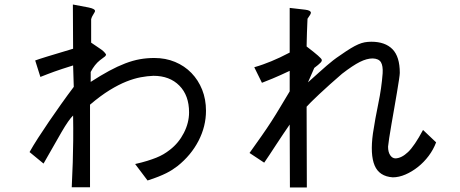

<svg xmlns="http://www.w3.org/2000/svg" viewBox="-20 -762 2040 851"><path d="M382 -443V-399Q427 -428 464 -448Q501 -468 535 -481Q569 -494 600 -499.5Q631 -505 664 -505Q714 -505 756 -487.5Q798 -470 828.5 -438.5Q859 -407 876 -364.5Q893 -322 893 -271Q893 -202 860 -138Q827 -74 767 -26Q755 -17 743.5 -9.5Q732 -2 717 5.5Q702 13 682 21Q662 29 634 38L579 -35Q610 -42 632.5 -49Q655 -56 672.5 -63Q690 -70 704.5 -78.5Q719 -87 733 -98Q772 -128 795 -173Q818 -218 818 -264Q818 -339 775 -382.5Q732 -426 660 -426Q633 -425 603.5 -419.5Q574 -414 540 -400.5Q506 -387 466 -362.5Q426 -338 379 -298V68H298Q298 60 299.5 30.5Q301 1 302.5 -42Q304 -85 304.5 -139Q305 -193 304 -250Q285 -232 253 -177Q221 -122 173 -37L111 -88Q126 -115 148.5 -150Q171 -185 197 -223Q223 -261 251 -300.5Q279 -340 307 -377L304 -472Q275 -463 255.5 -456.5Q236 -450 220.5 -444.5Q205 -439 191 -433.5Q177 -428 159 -421L136 -494Q149 -499 189.5 -511.5Q230 -524 304 -546L303 -742Q343 -735 372 -729Q401 -723 401 -714Q401 -710 400 -709Q391 -693 389 -690Q387 -687 384 -677V-573Q405 -558 423 -546.5Q441 -535 450 -521Q450 -516 445.5 -512Q441 -508 423 -495Q399 -476 382 -443Z M1855 -186 1913 -131Q1901 -99 1880 -71Q1859 -43 1832.5 -22Q1806 -1 1777 11.5Q1748 24 1721 24Q1661 20 1640.5 -28.5Q1620 -77 1633 -171Q1643 -237 1657 -304Q1671 -371 1676 -437Q1678 -470 1668.5 -486Q1659 -502 1632 -503Q1606 -503 1575 -487.5Q1544 -472 1496 -435Q1469 -412 1443 -388.5Q1417 -365 1395.5 -345Q1374 -325 1359 -310Q1344 -295 1339 -289L1340 69H1265L1264 -210Q1251 -191 1235 -167.5Q1219 -144 1203.5 -120Q1188 -96 1174 -75Q1160 -54 1151 -41L1086 -84Q1116 -126 1139.5 -159.5Q1163 -193 1183 -224Q1203 -255 1222 -287Q1241 -319 1264 -357V-448Q1253 -443 1224 -429.5Q1195 -416 1141 -395L1107 -464Q1128 -470 1146 -476.5Q1164 -483 1182.5 -490.5Q1201 -498 1221 -507.5Q1241 -517 1264 -529V-727Q1309 -722 1333 -719Q1357 -716 1358 -706Q1358 -701 1353 -694Q1348 -687 1343 -679Q1343 -673 1342 -655.5Q1341 -638 1340.5 -617.5Q1340 -597 1339.5 -579.5Q1339 -562 1339 -556Q1406 -505 1406 -497Q1408 -492 1400.5 -484Q1393 -476 1373 -461L1345 -397Q1374 -423 1393.5 -440.5Q1413 -458 1428 -471Q1443 -484 1456.5 -494.5Q1470 -505 1488 -517Q1515 -536 1534 -547.5Q1553 -559 1568 -565.5Q1583 -572 1596.5 -574.5Q1610 -577 1626 -577Q1687 -577 1719.5 -544Q1752 -511 1752 -439Q1752 -432 1748.5 -408.5Q1745 -385 1739.5 -352.5Q1734 -320 1727.5 -282.5Q1721 -245 1715 -211Q1709 -177 1705 -150Q1701 -123 1700 -112Q1700 -88 1709.5 -74Q1719 -60 1733 -60Q1760 -61 1788.5 -88Q1817 -115 1855 -186Z"/></svg>

Font: D2Coding
Style: Regular
Weight: 400
Monospace: yes
Designer: Yong-Rak Park; Jeong-Hwan Yoon; Sang-Min Lee;
Foundry: NHN Corporation
Version: Version 1.3.2; Build 20180524